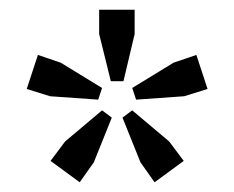

<svg xmlns="http://www.w3.org/2000/svg" viewBox="-20 -767 482 395"><path d="M84 -436 114 -476 190 -540 210 -525 173 -433 144 -392ZM83 -569 35 -584 58 -654 105 -638 190 -586 182 -562ZM184 -697V-747H257V-697L234 -600H208ZM269 -433 232 -525 252 -540 328 -476 358 -436 298 -392ZM252 -586 337 -638 384 -654 407 -584 359 -569 260 -562Z"/></svg>

Font: IBM Plex Serif
Style: Regular
Weight: 400
Designer: Mike Abbink, Paul van der Laan, Pieter van Rosmalen
Foundry: Bold Monday
Version: Version 2.6